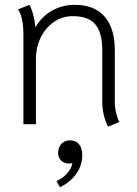

<svg xmlns="http://www.w3.org/2000/svg" viewBox="-20 -515 570 796"><path d="M404 -92V-307Q404 -379 375.5 -413.5Q347 -448 282 -448Q237 -448 202 -423Q167 -398 148 -358Q129 -318 129 -273V0H77V-372Q77 -443 55 -476L102 -495Q120 -463 127 -402Q153 -447 196 -471Q239 -495 290 -495Q371 -495 413.5 -446.5Q456 -398 456 -306V-92Q456 -69 461.5 -46.5Q467 -24 475 -9L428 10Q404 -38 404 -92ZM214 236Q243 222 260 202Q277 182 280 161Q275 163 265 163Q247 163 234 151Q221 139 221 119Q221 96 234.5 81.5Q248 67 270 67Q295 67 308 83.5Q321 100 321 128Q321 170 296.5 205Q272 240 229 261Z"/></svg>

Font: Niramit ExtraLight
Style: Regular
Weight: 200
Designer: Katatrad Aksorn Co.,Ltd.
Foundry: Cadson Demak Co.,Ltd.
Version: Version 1.000; ttfautohint (v1.6)